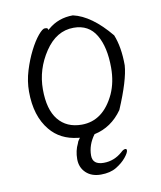

<svg xmlns="http://www.w3.org/2000/svg" viewBox="-76 -543 653 779"><g transform="rotate(-10 250.0 -153.0)"><path d="M372 -139Q393 -186 393 -245Q393 -330 363 -380.5Q333 -431 271 -431Q200 -431 152.5 -360Q105 -289 105 -206Q105 -123 139.5 -80.5Q174 -38 236 -38Q325 -38 372 -139ZM214 20 219 13 211 12Q139 4 98 -46Q48 -106 48 -207Q48 -250 61 -292.5Q74 -335 92 -370.5Q110 -406 128 -427.5Q146 -449 155.5 -449Q165 -449 167 -446L169 -440L174 -444Q217 -481 277 -481Q352 -464 428 -372Q449 -320 449 -245Q445 -185 396 -70Q351 -6 280 9Q251 48 251 92Q251 130 297 130Q340 130 374 100Q384 90 392 90Q398 90 398 96Q398 106 382.5 125Q367 144 341.5 159.5Q316 175 277.5 175Q239 175 216 153Q193 131 193 96.5Q193 62 207 34Q209 26 214 20Z"/></g></svg>

Font: Moon Stars Kai T HW Light
Style: Regular
Weight: 300
Designer: GuiWonder
Version: Version 1.101